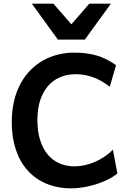

<svg xmlns="http://www.w3.org/2000/svg" viewBox="-20 -1011 716 1043"><path d="M617.7 -68.4Q595.2 -50.3 565.2 -35.4Q535.2 -20.5 502 -10Q468.8 0.5 434.3 6.3Q399.9 12.2 368.7 12.2Q293 12.2 232.7 -12.9Q172.4 -38.1 130.4 -84.7Q88.4 -131.3 66.2 -197.8Q43.9 -264.2 43.9 -346.7Q43.9 -409.7 56.4 -462.2Q68.8 -514.6 91.6 -556.6Q114.3 -598.6 145.5 -630.1Q176.8 -661.6 214.6 -682.9Q252.4 -704.1 295.2 -714.6Q337.9 -725.1 383.3 -725.1Q417 -725.1 446.8 -721.4Q476.6 -717.8 504.2 -709.7Q531.7 -701.7 557.9 -688.7Q584 -675.8 610.4 -656.7L576.2 -539.6Q529.3 -576.2 484.1 -592Q439 -607.9 390.6 -607.9Q346.2 -607.9 308.1 -592.3Q270 -576.7 242.2 -545.4Q214.4 -514.2 198.7 -467.5Q183.1 -420.9 183.1 -358.9Q183.1 -299.8 197 -253.2Q210.9 -206.5 237.1 -174.1Q263.2 -141.6 300.8 -124.5Q338.4 -107.4 385.7 -107.4Q413.1 -107.4 441.4 -113.8Q469.7 -120.1 496.8 -132.1Q523.9 -144 548.6 -160.6Q573.2 -177.2 593.3 -197.8ZM582.5 -991.2 440.9 -795.9H294.4L152.8 -991.2H270L367.7 -878.9L465.3 -991.2Z"/></svg>

Font: Andika New Basic
Style: Bold
Weight: 700
Designer: Victor Gaultney, Annie Olsen, Pablo Ugerman
Foundry: SIL International
Version: Version 5.500; ttfautohint (v1.8.3)